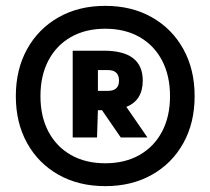

<svg xmlns="http://www.w3.org/2000/svg" viewBox="-20 -769 718 655"><path d="M339 -134Q248.5 -134 179.8 -172.8Q111 -211.5 72.5 -280.8Q34 -350 34 -441Q34 -532 72.5 -601.5Q111 -671 179.8 -710Q248.5 -749 339 -749Q429.5 -749 498.2 -710Q567 -671 605.5 -601.5Q644 -532 644 -441Q644 -350 605.5 -280.8Q567 -211.5 498.2 -172.8Q429.5 -134 339 -134ZM339 -212Q406 -212 455.8 -240.2Q505.5 -268.5 532.8 -320Q560 -371.5 560 -441Q560 -511 532.8 -562.8Q505.5 -614.5 455.8 -642.8Q406 -671 339 -671Q272 -671 222.2 -642.8Q172.5 -614.5 145.2 -562.8Q118 -511 118 -441Q118 -371.5 145.2 -320Q172.5 -268.5 222.2 -240.2Q272 -212 339 -212ZM228 -300V-596H335Q467 -596 467 -494Q467 -426.5 411 -404.5L483 -300H392L328 -393H314L311 -300ZM314 -459H348Q386 -459 386 -494Q386 -530 348 -530H314Z"/></svg>

Font: Encode Sans Condensed Black
Style: Regular
Weight: 900
Width: 3
Designer: Multiple Designers
Foundry: Impallari Type
Version: Version 3.000; ttfautohint (v1.8.3) -l 8 -r 50 -G 200 -x 14 